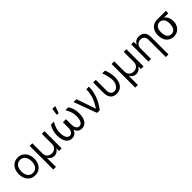

<svg xmlns="http://www.w3.org/2000/svg" viewBox="363 -2438 4306 4306"><g transform="rotate(-45 2516.5 -284.5)"><path d="M298.3 11.4Q242.9 11.4 197.4 -8.9Q152 -29.1 119.5 -65.9Q87 -102.6 69.1 -154.7Q51.1 -206.7 51.1 -269.9Q51.1 -333.8 69.1 -386Q87 -438.2 119.5 -475.1Q152 -512.1 197.4 -532.3Q242.9 -552.6 298.3 -552.6Q353.7 -552.6 399.3 -532.3Q445 -512.1 477.5 -475.1Q509.9 -438.2 527.7 -386Q545.5 -333.8 545.5 -269.9Q545.5 -206.7 527.7 -154.7Q509.9 -102.6 477.5 -65.9Q445 -29.1 399.3 -8.9Q353.7 11.4 298.3 11.4ZM298.3 -63.9Q340.6 -63.9 371.3 -80.8Q402 -97.7 422.1 -125.9Q442.1 -154.1 451.9 -191.6Q461.6 -229 461.6 -269.9Q461.6 -311.1 451.9 -348.5Q442.1 -386 422.1 -414.6Q402 -443.2 371.3 -460.2Q340.6 -477.3 298.3 -477.3Q256.4 -477.3 225.5 -460.2Q194.6 -443.2 174.5 -414.6Q154.5 -386 144.7 -348.5Q134.9 -311.1 134.9 -269.9Q134.9 -229 144.7 -191.6Q154.5 -154.1 174.5 -125.9Q194.6 -97.7 225.5 -80.8Q256.4 -63.9 298.3 -63.9Z M673.3 -545.5H757.1V-223Q757.1 -189.6 767.9 -162.3Q778.8 -134.9 798.5 -115.2Q818.2 -95.5 845.9 -84.7Q873.6 -73.9 907.7 -73.9Q941.8 -73.9 969.6 -84.9Q997.5 -95.9 1017.2 -115.6Q1036.9 -135.3 1047.6 -162.6Q1058.2 -190 1058.2 -223V-545.5H1142V0H1058.2V-81H1054Q1043 -59.3 1027.2 -43Q1011.4 -26.6 992.5 -15.4Q973.7 -4.3 952.1 1.4Q930.4 7.1 907.7 7.1Q884.9 7.1 863.5 1.4Q842 -4.3 823 -15.4Q804 -26.6 788.4 -43Q772.7 -59.3 761.4 -81H757.1V204.5H673.3Z M1442.5 -545.5Q1416.5 -501.4 1400.4 -465.2Q1384.2 -429 1375.2 -396.5Q1366.1 -364 1362.7 -333.3Q1359.4 -302.6 1359.4 -269.9Q1359.4 -221.9 1367.2 -184.5Q1375 -147 1389.7 -121.1Q1404.5 -95.2 1425.4 -81.7Q1446.4 -68.2 1473 -68.2Q1496.1 -68.2 1515.1 -78.7Q1534.1 -89.1 1547.4 -109.6Q1560.7 -130 1568 -160.3Q1575.3 -190.7 1575.3 -230.1V-393.5H1673.3V-230.1Q1673.3 -190.7 1680.6 -160.3Q1687.9 -130 1701.2 -109.6Q1714.5 -89.1 1733.5 -78.7Q1752.5 -68.2 1775.6 -68.2Q1802.2 -68.2 1823.2 -81.7Q1844.1 -95.2 1858.8 -121.1Q1873.6 -147 1881.4 -184.5Q1889.2 -221.9 1889.2 -269.9Q1889.2 -302.6 1885.8 -333.3Q1882.5 -364 1873.4 -396.5Q1864.3 -429 1848.2 -465.2Q1832 -501.4 1806.1 -545.5H1901.3Q1940 -483.7 1958.6 -417.4Q1977.3 -351.2 1977.3 -277Q1977.3 -209.2 1964.1 -155.7Q1951 -102.3 1926 -65.5Q1900.9 -28.8 1864.9 -9.4Q1828.8 9.9 1782.7 9.9Q1723.7 9.9 1683.9 -19.9Q1644.2 -49.7 1624.3 -107.2Q1604.4 -49.7 1564.6 -19.9Q1524.9 9.9 1465.9 9.9Q1419.7 9.9 1383.7 -9.4Q1347.7 -28.8 1322.6 -65.5Q1297.6 -102.3 1284.4 -155.7Q1271.3 -209.2 1271.3 -277Q1271.3 -351.2 1290 -417.4Q1308.6 -483.7 1347.3 -545.5ZM1619.3 -772.7H1710.2L1653.4 -606.5H1595.2Z M2063.9 -545.5H2154.8L2312.5 -89.5H2318.2Q2348.7 -137.8 2371.4 -180Q2394.2 -222.3 2410.7 -260.7Q2427.2 -299 2438 -334.3Q2448.9 -369.7 2455.4 -404.3Q2462 -438.9 2465 -473.7Q2468 -508.5 2468.8 -545.5H2552.6Q2552.6 -408.4 2502.3 -270.1Q2452.1 -131.7 2350.9 0H2265.6Z M2769.9 -545.5V-210.2Q2769.9 -170.5 2779.3 -142.9Q2788.7 -115.4 2804.2 -98.5Q2819.6 -81.7 2839.5 -74.2Q2859.4 -66.8 2880.7 -66.8Q2914.8 -66.8 2943.2 -83.1Q2971.6 -99.4 2992.2 -127.7Q3012.8 -155.9 3024.1 -194.4Q3035.5 -233 3035.5 -277Q3035.2 -307.5 3029.8 -341.8Q3024.5 -376.1 3016 -411.2Q3007.5 -446.4 2996.4 -480.8Q2985.4 -515.3 2973 -545.5H3061.1Q3072.4 -523.1 3082.6 -491.7Q3092.7 -460.2 3100.7 -424.5Q3108.7 -388.8 3113.3 -350.9Q3117.9 -312.9 3117.9 -277Q3117.9 -239.7 3112 -204Q3106.2 -168.3 3093.8 -136.4Q3081.3 -104.4 3062.5 -77.6Q3043.7 -50.8 3017.6 -31.2Q2991.5 -11.7 2958.1 -0.9Q2924.7 9.9 2883.5 9.9Q2839.8 9.9 2803.6 -3.2Q2767.4 -16.3 2741.3 -43.5Q2715.2 -70.7 2700.6 -112.4Q2686.1 -154.1 2686.1 -211.6V-545.5Z M3271.3 -545.5H3355.1V-223Q3355.1 -189.6 3365.9 -162.3Q3376.8 -134.9 3396.5 -115.2Q3416.2 -95.5 3443.9 -84.7Q3471.6 -73.9 3505.7 -73.9Q3539.8 -73.9 3567.6 -84.9Q3595.5 -95.9 3615.2 -115.6Q3634.9 -135.3 3645.6 -162.6Q3656.2 -190 3656.2 -223V-545.5H3740.1V0H3656.2V-81H3652Q3641 -59.3 3625.2 -43Q3609.4 -26.6 3590.6 -15.4Q3571.7 -4.3 3550.1 1.4Q3528.4 7.1 3505.7 7.1Q3483 7.1 3461.5 1.4Q3440 -4.3 3421 -15.4Q3402 -26.6 3386.4 -43Q3370.7 -59.3 3359.4 -81H3355.1V204.5H3271.3Z M3977.3 0H3893.5V-545.5H3974.4V-460.2H3981.5Q3991.1 -481.2 4005.7 -498Q4020.2 -514.9 4040 -527.2Q4059.7 -539.4 4084.7 -546Q4109.7 -552.6 4140.6 -552.6Q4182.2 -552.6 4216.3 -540Q4250.4 -527.3 4274.5 -501.8Q4298.7 -476.2 4312 -437.5Q4325.3 -398.8 4325.3 -346.6V204.5H4241.5V-340.9Q4241.5 -372.9 4233 -398.3Q4224.4 -423.7 4208.3 -441.2Q4192.1 -458.8 4169 -468Q4146 -477.3 4116.5 -477.3Q4086.6 -477.3 4061.3 -467.3Q4035.9 -457.4 4017.2 -438.4Q3998.6 -419.4 3987.9 -391.7Q3977.3 -364 3977.3 -328.1Z M4460.2 -269.9Q4460.2 -306.5 4467.5 -339.8Q4474.8 -373.2 4488.6 -402Q4502.5 -430.8 4522.7 -454Q4543 -477.3 4569.2 -493.8Q4595.5 -510.3 4627.3 -519.4Q4659.1 -528.4 4696 -528.4H4974.4V-450.3H4838.1Q4883.5 -418 4908.4 -366.5Q4933.2 -315 4933.2 -248.6V-238.6Q4933.2 -206.7 4926.1 -175.8Q4919 -144.9 4905.2 -117.4Q4891.3 -89.8 4871.3 -66.4Q4851.2 -43 4824.9 -26.1Q4798.7 -9.2 4766.7 0.4Q4734.7 9.9 4697.4 9.9Q4641.7 9.9 4597.5 -10.7Q4553.3 -31.2 4522.9 -67.3Q4492.5 -103.3 4476.4 -152.5Q4460.2 -201.7 4460.2 -258.5ZM4558.2 -258.5Q4558.2 -220.2 4566.2 -185.7Q4574.2 -151.3 4591.1 -125.2Q4608 -99.1 4634.4 -83.6Q4660.9 -68.2 4697.4 -68.2Q4733.7 -68.2 4759.8 -83.6Q4785.9 -99.1 4802.6 -125.2Q4819.2 -151.3 4827.2 -185.7Q4835.2 -220.2 4835.2 -258.5V-269.9Q4835.2 -306.1 4827.2 -338.8Q4819.2 -371.4 4802.4 -396.3Q4785.5 -421.2 4759.2 -435.7Q4733 -450.3 4696 -450.3Q4659.8 -450.3 4633.7 -435.7Q4607.6 -421.2 4590.9 -396.3Q4574.2 -371.4 4566.2 -338.8Q4558.2 -306.1 4558.2 -269.9Z"/></g></svg>

Font: Fast_Sans
Style: Regular
Weight: 400
Designer: Rasmus Andersson
Foundry: rsms
Version: Version 3.018;git-588b23468